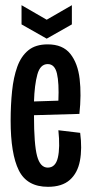

<svg xmlns="http://www.w3.org/2000/svg" viewBox="-20 -709 351 740"><path d="M165 11Q84 11 52.5 -52.5Q21 -116 21 -244Q21 -304 26.5 -357.5Q32 -411 46.5 -451.5Q61 -492 89 -515Q117 -538 164 -538Q222 -538 251 -501.5Q280 -465 287 -404.5Q294 -344 286 -270L111 -265V-263Q111 -152 123 -107.5Q135 -63 164 -63Q194 -63 203 -101.5Q212 -140 205 -207L289 -197Q297 -136 288 -89Q279 -42 249 -15.5Q219 11 165 11ZM164 -462Q135 -462 124 -422Q113 -382 111 -318L205 -321Q208 -389 199.5 -425.5Q191 -462 164 -462ZM63 -689 160 -633 257 -689V-615L160 -560L63 -615Z"/></svg>

Font: Bricolage Grotesque 96pt Condensed
Style: Regular
Weight: 400
Width: 3
Designer: Mathieu Triay
Foundry: Atelier Triay
Version: Version 1.001; ttfautohint (v1.8.4.7-5d5b);gftools[0.9.33.de